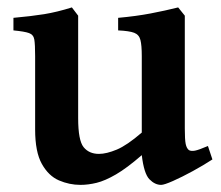

<svg xmlns="http://www.w3.org/2000/svg" viewBox="-20 -489 603 523"><path d="M199.2 14.6Q168.9 14.6 140.6 2.4Q112.3 -9.8 94 -42.5Q75.7 -75.2 75.7 -136.2V-336.4Q75.7 -367.7 73.5 -381.1Q71.3 -394.5 59.1 -398.9Q46.9 -403.3 16.6 -406.2V-440.4Q65.4 -444.8 100.3 -450.4Q135.3 -456.1 175.8 -468.8L192.9 -446.3V-167Q192.9 -106.4 207.8 -88.1Q222.7 -69.8 249.5 -69.8Q270 -69.8 298.1 -81.5Q326.2 -93.3 366.2 -127.9V-336.4Q366.2 -365.7 362.5 -380.1Q358.9 -394.5 345.5 -399.7Q332 -404.8 301.8 -406.2V-440.4Q350.6 -444.8 390.4 -452.4Q430.2 -460 465.3 -468.8L483.4 -446.3V-138.7Q483.4 -108.9 485.8 -96.9Q488.3 -85 494.6 -80.1Q500.5 -76.7 511 -78.6Q521.5 -80.6 546.4 -91.3L558.6 -54.7Q534.7 -39.1 505.1 -22.9Q475.6 -6.8 451.4 3.9Q427.2 14.6 418.9 14.6Q401.9 14.6 387 -0.7Q372.1 -16.1 366.2 -66.4Q325.7 -31.2 295.9 -13.9Q266.1 3.4 243.2 9Q220.2 14.6 199.2 14.6Z"/></svg>

Font: David Libre
Style: Bold
Weight: 700
Designer: Ismar David, J. Victor Gaultney, Annie Olsen and Meir Sadan
Foundry: Monotype Imaging Inc. & SIL International
Version: Version 1.100; ttfautohint (v1.8.4.7-5d5b)